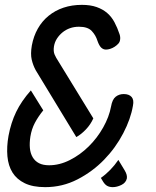

<svg xmlns="http://www.w3.org/2000/svg" viewBox="-20 -760 640 790"><path d="M467 -102 493 -59Q499 -49 501 -41Q503 -33 502 -26Q498 -8 479.5 1Q461 10 444 10Q431 10 421.5 5Q412 0 404 -13L395 -28Q415 -42 433.5 -61Q452 -80 467 -102ZM294 -196 127 -471Q116 -491 110.5 -514.5Q105 -538 111 -573Q118 -611 135.5 -642Q153 -673 180 -695Q207 -717 241.5 -728.5Q276 -740 317 -740Q352 -740 377.5 -731Q403 -722 421 -706.5Q439 -691 451 -668.5Q463 -646 472 -619Q474 -613 474.5 -607Q475 -601 474 -596Q473 -587 466.5 -580Q460 -573 451.5 -567.5Q443 -562 433.5 -559Q424 -556 416 -556Q405 -556 396.5 -564Q388 -572 381 -592Q374 -615 357.5 -632.5Q341 -650 305 -650Q285 -650 268 -644Q251 -638 237.5 -627Q224 -616 214.5 -601.5Q205 -587 202 -569Q199 -549 204.5 -536Q210 -523 220 -508L364 -273Q353 -248 333.5 -227.5Q314 -207 294 -196ZM158 -306Q137 -280 123.5 -254.5Q110 -229 105 -198Q101 -172 103 -150.5Q105 -129 114.5 -113Q124 -97 140.5 -88.5Q157 -80 182 -80Q225 -80 267.5 -101.5Q310 -123 345 -157.5Q380 -192 404.5 -235.5Q429 -279 437 -322Q442 -351 456 -362Q470 -373 489 -373Q511 -373 521.5 -361Q532 -349 527 -325Q518 -271 487 -211.5Q456 -152 408.5 -103Q361 -54 299 -22Q237 10 166 10Q115 10 82 -6Q49 -22 31.5 -50Q14 -78 10.5 -117Q7 -156 15 -201Q25 -255 46.5 -299.5Q68 -344 107 -388Z"/></svg>

Font: Maple Mono NL
Style: Italic
Weight: 400
Italic angle: -10°
Monospace: yes
Designer: subframe7536
Version: Version 7.000